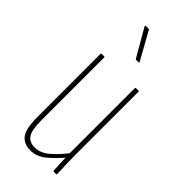

<svg xmlns="http://www.w3.org/2000/svg" viewBox="-224 -733 784 784"><g transform="rotate(45 168.0 -340.5)"><path d="M135 6Q97 6 78 -19Q59 -44 59 -111V-475Q59 -479 62 -479H76Q80 -479 80 -475V-113Q80 -56 94.5 -35.5Q109 -15 139 -15Q172 -15 202.5 -41.5Q233 -68 262 -106V-80Q232 -44 201.5 -19Q171 6 135 6ZM265 0Q262 0 261 -4Q260 -27 258.5 -52.5Q257 -78 257 -93V-96V-475Q257 -479 260 -479H274Q278 -479 278 -475V-111Q278 -83 279 -56Q280 -29 281 -4Q281 0 277 0ZM179 -561Q176 -561 175 -564L107 -682Q106 -684 107 -685.5Q108 -687 109 -687H125Q129 -687 130 -683L195 -566Q197 -564 196 -562.5Q195 -561 192 -561Z"/></g></svg>

Font: Sofia Sans Extra Condensed Thin
Style: Regular
Weight: 250
Version: Version 4.100